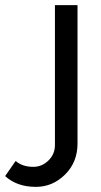

<svg xmlns="http://www.w3.org/2000/svg" viewBox="-143 -542 393 748"><path d="M-123 144 -82 85Q-56 108 -13 108Q20 108 45.5 83.5Q71 59 71 23V-522H159V17Q159 90 110.5 138Q62 186 -3 186Q-77 186 -123 144Z"/></svg>

Font: Raleway-v4020 Medium
Style: Regular
Weight: 500
Designer: Matt McInerney, Pablo Impallari, Rodrigo Fuenzalida
Foundry: Matt McInerney, Pablo Impallari, Rodrigo Fuenzalida
Version: Version 4.020;PS 004.020;hotconv 1.0.88;makeotf.lib2.5.64775